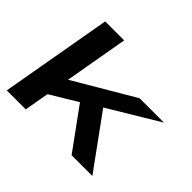

<svg xmlns="http://www.w3.org/2000/svg" viewBox="-169 -1029 1273 1273"><g transform="rotate(45 468.0 -392.5)"><path d="M23 0 161 -785H339L260.5 -337.5L682.5 -586H911L555.5 -372L825.5 0H631L421.5 -288L231.5 -173L201 0Z"/></g></svg>

Font: Anybody UltraExpanded SemiBold
Style: Italic
Weight: 600
Width: 9
Italic angle: -10°
Designer: Tyler Finck
Foundry: Etcetera Type Company
Version: Version 1.010; ttfautohint (v1.8.3) -l 8 -r 50 -G 200 -x 14 